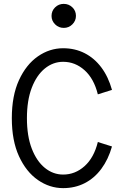

<svg xmlns="http://www.w3.org/2000/svg" viewBox="-20 -960 640 991"><path d="M306 11Q236 11 175.5 -31Q115 -73 78 -153.5Q41 -234 41 -350Q41 -466 78 -546.5Q115 -627 175.5 -669Q236 -711 306 -711Q367 -711 417 -685.5Q467 -660 503 -612Q539 -564 558 -496L485 -473Q465 -554 416.5 -597.5Q368 -641 306 -641Q254 -641 211.5 -606.5Q169 -572 144 -507Q119 -442 119 -350Q119 -258 144 -193Q169 -128 211.5 -93.5Q254 -59 306 -59Q368 -59 416.5 -102.5Q465 -146 485 -227L558 -204Q539 -137 503 -88.5Q467 -40 417 -14.5Q367 11 306 11ZM309.1 -816Q283 -816 264.5 -834.3Q246 -852.6 246 -877.7Q246 -904 264.4 -922Q282.8 -940 308.9 -940Q335 -940 353.5 -922.2Q372 -904.4 372 -878Q372 -852.7 353.6 -834.4Q335.2 -816 309.1 -816Z"/></svg>

Font: Red Hat Mono
Style: Regular
Weight: 300
Monospace: yes
Designer: Pentagram, MCKL
Foundry: Pentagram, MCKL
Version: Version 1.023